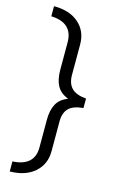

<svg xmlns="http://www.w3.org/2000/svg" viewBox="-129 -754 584 956"><g transform="rotate(15 163.0 -276.0)"><path d="M25 -702Q106 -702 153 -661Q200 -620 200 -551V-395Q200 -350 223.5 -326.5Q247 -303 298 -299V-250Q247 -246 223.5 -223Q200 -200 200 -155V-1Q200 66 153 107.5Q106 149 25 150V98Q79 96 108 70.5Q137 45 137 -3V-146Q137 -196 154 -227.5Q171 -259 210 -274V-276Q171 -291 154 -322.5Q137 -354 137 -404V-546Q137 -595 109 -621.5Q81 -648 25 -650Z"/></g></svg>

Font: Mukta Vaani Light
Style: Regular
Weight: 300
Designer: Noopur Datye, Girish Dalvi, Yashodeep Gholap, Pallavi Karambelkar
Foundry: Ek Type
Version: Version 2.538;PS 1.000;hotconv 16.6.51;makeotf.lib2.5.65220;